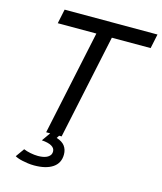

<svg xmlns="http://www.w3.org/2000/svg" viewBox="-126 -768 888 1053"><g transform="rotate(15 318.0 -241.5)"><path d="M311 92.8Q311 142.1 272.9 167.5Q234.9 192.9 168 192.9Q149.4 192.9 131.8 190.4Q114.3 188 99.1 184.6Q84 181.2 73.2 177Q62.5 172.9 58.1 169.9L92.8 121.1Q100.1 124.5 110.4 127.4Q120.6 130.4 131.6 132.6Q142.6 134.8 153.8 136Q165 137.2 174.8 137.2Q187 137.2 200.2 135.3Q213.4 133.3 224.4 128.2Q235.4 123 242.2 114.3Q249 105.5 249 91.8Q249 73.7 230 62.5Q210.9 51.3 173.8 48.8L208 0H185.1L311 -594.2H91.8L108.9 -675.8H636.2L619.1 -594.2H398.9L272.9 0H258.8L249 15.1Q281.2 24.9 296.1 44.7Q311 64.5 311 92.8Z"/></g></svg>

Font: Lorenzo Sans
Style: Italic
Weight: 400
Italic angle: -12°
Foundry: Intel Corporation
Version: Version 1.00; ttfautohint (v1.5)